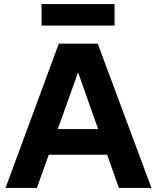

<svg xmlns="http://www.w3.org/2000/svg" viewBox="-20 -917 766 937"><path d="M183 -897H539V-792H183ZM719 0H560L503 -162H218L160 0H7L267 -704H457ZM361 -564 262 -287H459Z"/></svg>

Font: CBA Beacon Sans Extra Bold
Style: Regular
Weight: 800
Designer: Wei Huang
Foundry: Wei Huang
Version: Version 1.002